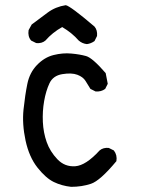

<svg xmlns="http://www.w3.org/2000/svg" viewBox="-20 -725 540 737"><path d="M252.9 -7.8Q216.8 -11.7 186.5 -26.4Q156.2 -41 124 -81.5Q91.8 -122.1 78.1 -185.5Q64.5 -249 70.3 -304.7Q76.2 -360.4 85 -403.3Q93.8 -446.3 122.1 -475.6Q150.4 -504.9 185.5 -513.7Q220.7 -522.5 253.4 -519.5Q286.1 -516.6 310.5 -509.8Q335 -502.9 385.7 -444.3L393.6 -403.3L383.8 -383.8Q368.2 -372.1 346.7 -374L327.1 -383.8Q317.4 -399.4 308.1 -414.6Q298.8 -429.7 276.9 -438Q254.9 -446.3 219.2 -440.4Q183.6 -434.6 169.9 -405.3Q156.2 -376 149.4 -336.9Q142.6 -297.9 144.5 -256.8Q146.5 -215.8 159.2 -179.7Q171.9 -143.6 200.2 -113.8Q228.5 -84 269 -86.9Q309.6 -89.8 362.3 -147.5Q376 -159.2 397.5 -157.2L417 -147.5Q430.7 -129.9 426.8 -106.4Q364.3 -31.2 329.1 -19.5Q293.9 -7.8 252.9 -7.8ZM313.5 -555.7Q295.9 -557.6 282.2 -569.3Q256.8 -598.6 218.8 -621.1Q181.6 -600.6 154.3 -569.3Q140.6 -557.6 119.1 -559.6L99.6 -569.3Q85.9 -585 89.8 -609.4L101.6 -630.9Q132.8 -654.3 163.1 -676.8Q193.4 -699.2 232.4 -705.1Q250 -702.1 342.8 -623Q354.5 -609.4 352.5 -586.9L342.8 -567.4Q329.1 -557.6 313.5 -555.7Z"/></svg>

Font: JasonHandwriting1
Style: Regular
Weight: 400
Version: Version 1.48.20